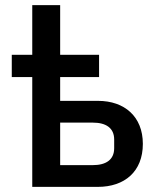

<svg xmlns="http://www.w3.org/2000/svg" viewBox="-20 -730 640 750"><path d="M106 0H362C467 0 538 -60 538 -168C538 -275 466 -336 363 -336H215V-429H367V-516H215V-710H106V-516H26V-429H106ZM215 -85V-251H343C394 -251 426 -230 426 -185V-151C426 -106 394 -85 343 -85Z"/></svg>

Font: IBM Plex Mono Medm
Style: Regular
Weight: 500
Monospace: yes
Designer: Mike Abbink, Paul van der Laan, Pieter van Rosmalen
Foundry: Bold Monday
Version: Version 2.004